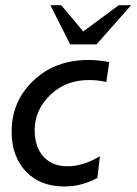

<svg xmlns="http://www.w3.org/2000/svg" viewBox="-20 -689 515 724"><path d="M356.9 -100.1 347.2 -18.1Q288.6 14.2 222.2 14.2Q131.8 14.2 77.9 -42.2Q23.9 -98.6 23.9 -192.9Q23.9 -306.6 105.7 -384.8Q187.5 -462.9 314.9 -462.9Q347.2 -462.9 392.1 -455.1L380.9 -379.9Q349.1 -387.2 315.9 -387.2Q227.5 -387.2 169.2 -330.6Q110.8 -273.9 110.8 -198.2Q110.8 -134.8 143.8 -98.4Q176.8 -62 233.9 -62Q294.4 -62 356.9 -100.1ZM244.6 -521.5 169.9 -669.4H210.9L293.9 -570.3L427.7 -669.4H474.6L343.8 -521.5Z"/></svg>

Font: Myanmar Pyu Pro
Style: Regular
Weight: 400
Designer: Khon Soe Zaw Thu
Foundry: PaOh Unicode
Version: Version 2.00 April 29, 2017